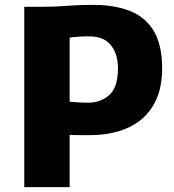

<svg xmlns="http://www.w3.org/2000/svg" viewBox="-20 -771 716 791"><path d="M80 0V-743H153Q204 -743 255.2 -747Q306.5 -751 362 -751Q451.5 -751 515.5 -725.8Q579.5 -700.5 613.8 -643Q648 -585.5 648 -489Q648 -357 569.8 -285.5Q491.5 -214 343 -214Q314 -214 296.5 -214.5Q279 -215 267 -215V0ZM267 -352Q283 -350.5 301.5 -349.2Q320 -348 343 -348Q395.5 -348 430.8 -380Q466 -412 466 -490Q466 -550 435.2 -586.8Q404.5 -623.5 339 -621Q302 -621 267 -616Z"/></svg>

Font: Merriweather Sans Black
Style: Regular
Weight: 900
Designer: Eben Sorkin
Foundry: Eben Sorkin
Version: Version 1.008; ttfautohint (v1.7.19-72a1) -l 8 -r 50 -G 200 